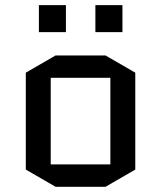

<svg xmlns="http://www.w3.org/2000/svg" viewBox="-20 -720 625 745"><path d="M504.9 -62 389.2 4.9H195.8L80.1 -62V-438L195.8 -504.9H389.2L504.9 -438ZM176.8 -418V-82H408.2V-418ZM130.9 -595.2V-700.2H235.8V-595.2ZM350.1 -595.2V-700.2H455.1V-595.2Z"/></svg>

Font: Quantico
Style: Regular
Weight: 400
Designer: Matt Desmond
Foundry: MADtype
Version: Version 2.002